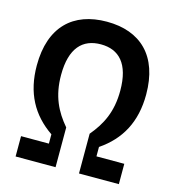

<svg xmlns="http://www.w3.org/2000/svg" viewBox="-110 -834 840 926"><g transform="rotate(15 310.0 -371.0)"><path d="M310.5 -629C401 -629 458 -571.5 458 -437C458 -331 422.5 -262 369 -198.5V0H568V-101.5H429V-148.5C529 -216.5 583.5 -313.5 583.5 -451.5C583.5 -644.5 478 -742 310.5 -742C142.5 -742 37.5 -644.5 37.5 -451.5C37.5 -313.5 91.5 -216.5 191.5 -148V-101.5H52.5V0H252V-198.5C198 -262 162.5 -331 162.5 -437C162.5 -571.5 219.5 -629 310.5 -629Z"/></g></svg>

Font: Monaspace Krypton SemiBold
Style: Regular
Weight: 600
Designer: Riley Cran & the Lettermatic Team
Foundry: Lettermatic
Version: Version 1.200 (Monaspace Krypton)